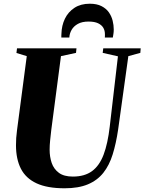

<svg xmlns="http://www.w3.org/2000/svg" viewBox="-20 -1003 777 1033"><path d="M670.5 -701 615.5 -305.5Q604.5 -231 586.2 -172.2Q568 -113.5 535.8 -73Q503.5 -32.5 452.8 -11.2Q402 10 327.5 10Q234 10 176.5 -16.8Q119 -43.5 92.5 -95.2Q66 -147 66 -221.5Q66 -240.5 67.2 -260.5Q68.5 -280.5 71.5 -302L124 -701L68.5 -718L71.5 -743H391.5L389 -718.5L308 -701L256 -305Q252.5 -276 249.8 -248.5Q247 -221 247 -197.5Q247 -159 258.2 -126.2Q269.5 -93.5 296.8 -73.2Q324 -53 372 -53Q435 -53 475 -82.2Q515 -111.5 537.5 -171.2Q560 -231 570.5 -322.5L614.5 -700L532.5 -718.5L535.5 -743H737L735 -718.5ZM463 -983Q501 -983 526.2 -970Q551.5 -957 565.8 -936.5Q580 -916 586 -891.8Q592 -867.5 592 -844.5Q592 -831.5 590.2 -820.5Q588.5 -809.5 587 -801H544Q544.5 -804.5 544.5 -809Q544.5 -813.5 544.5 -819Q544.5 -838.5 535.8 -853.5Q527 -868.5 507.8 -877.8Q488.5 -887 456.5 -887Q421.5 -887 399 -874.5Q376.5 -862 365.2 -842.2Q354 -822.5 353 -801H310Q310 -806.5 310 -811Q310 -815.5 310.5 -821Q311.5 -865.5 329.2 -902.2Q347 -939 380.8 -961Q414.5 -983 463 -983Z"/></svg>

Font: Merriweather 120pt Black
Style: Italic
Weight: 900
Italic angle: -7.8°
Version: Version 2.101